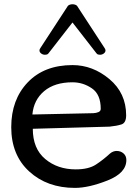

<svg xmlns="http://www.w3.org/2000/svg" viewBox="-20 -894 677 926"><path d="M34.2 0ZM329.6 -873.5Q336.4 -873.5 342.8 -871.3Q349.1 -869.1 352.1 -865.2L483.9 -663.1Q486.3 -660.2 487.5 -657Q488.8 -653.8 488.8 -650.9Q488.8 -642.1 480.5 -636Q472.2 -629.9 462.4 -629.9Q458 -629.9 453.4 -631.1Q448.7 -632.3 445.8 -636.2L329.6 -785.6L213.4 -636.2Q210.4 -632.3 205.8 -631.1Q201.2 -629.9 196.8 -629.9Q187 -629.9 178.7 -636Q170.4 -642.1 170.4 -650.9Q170.4 -653.8 171.6 -657Q172.9 -660.2 175.3 -663.1L307.1 -865.2Q310.1 -869.1 316.4 -871.3Q322.8 -873.5 329.6 -873.5ZM138.2 -272.9Q138.2 -177.2 198 -127.2Q257.8 -77.1 345.2 -77.1Q407.2 -77.1 442.6 -100.3Q478 -123.5 510.3 -153.3Q517.6 -159.7 525.9 -162.8Q534.2 -166 542.5 -166Q562 -166 575.7 -154.1Q589.4 -142.1 589.4 -122.1Q589.4 -59.6 498.8 -23.7Q408.2 12.2 341.3 12.2Q207.5 12.2 120.8 -67.1Q34.2 -146.5 34.2 -280.8Q34.2 -413.6 113.8 -496.8Q193.4 -580.1 329.6 -580.1Q427.2 -580.1 507.8 -512.5Q588.4 -444.8 588.4 -337.9Q588.4 -301.3 565.7 -293.9Q543 -286.6 508.3 -283.2ZM465.8 -369.1Q465.8 -439 423.1 -468Q380.4 -497.1 329.6 -497.1Q243.7 -497.1 193.1 -454.6Q142.6 -412.1 136.2 -341.8L429.7 -348.1Q443.4 -348.6 454.6 -353.3Q465.8 -357.9 465.8 -369.1Z"/></svg>

Font: Cutive
Style: Regular
Weight: 400
Designer: Vernon Adams
Version: Version 1.002